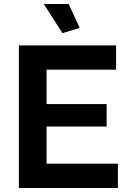

<svg xmlns="http://www.w3.org/2000/svg" viewBox="-20 -936 641 956"><path d="M212 -121H567V0H74V-710H558V-589H212V-418H511V-306H212ZM291 -771 198 -916H322L377 -797Z"/></svg>

Font: Raleway
Style: Bold
Weight: 700
Designer: Matt McInerney, Pablo Impallari, Rodrigo Fuenzalida
Foundry: Matt McInerney, Pablo Impallari, Rodrigo Fuenzalida
Version: Version 3.000